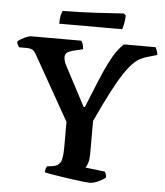

<svg xmlns="http://www.w3.org/2000/svg" viewBox="-58 -909 824 960"><g transform="rotate(5 354.5 -429.0)"><path d="M426 0Q418 0 395.5 -2.5Q373 -5 344 -9Q315 -13 285 -17.5Q255 -22 232 -26Q209 -30 200 -33Q200 -43 203 -51Q206 -59 208 -63L238 -67Q264 -71 275 -90Q286 -109 286 -168V-293L103 -617Q95 -632 84.5 -638Q74 -644 53 -644H17Q15 -648 10.5 -655Q6 -662 6 -672Q11 -678 24 -685.5Q37 -693 51 -698.5Q65 -704 72 -704H324Q329 -698 333 -686.5Q337 -675 337 -662L286 -650Q270 -646 259 -638.5Q248 -631 248 -615Q248 -609 250.5 -597.5Q253 -586 261 -572L365 -375H371Q404 -457 427.5 -513.5Q451 -570 469.5 -606.5Q488 -643 504.5 -665.5Q521 -688 538 -704H697Q701 -697 705 -686.5Q709 -676 709 -666L668 -654Q646 -648 627.5 -639Q609 -630 589.5 -610.5Q570 -591 546 -555Q522 -519 491 -459.5Q460 -400 418 -309V-141Q418 -118 412.5 -99.5Q407 -81 400 -74L499 -62Q501 -59 504 -51Q507 -43 507 -33Q491 -20 468.5 -10Q446 0 426 0ZM207 -779Q207 -805 211 -822Q215 -839 219 -844Q251 -844 295.5 -845.5Q340 -847 386 -849.5Q432 -852 469 -854.5Q506 -857 524 -858L535 -849Q534 -824 530 -805.5Q526 -787 523 -779Z"/></g></svg>

Font: Texturina SemiBold
Style: Regular
Weight: 600
Designer: Guillermo Torres Carreño
Foundry: Omnibus-Type
Version: Version 1.002; ttfautohint (v1.8.3)